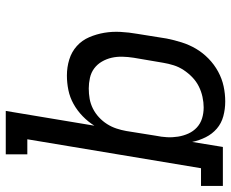

<svg xmlns="http://www.w3.org/2000/svg" viewBox="-96 -688 783 650"><g transform="rotate(-90 295.0 -363.5)"><path d="M276 8Q250 8 226 1.5Q202 -5 184 -20.5Q166 -36 155 -58Q144 -80 139 -104L122 0H-10V-74H50L148 -662H97V-735H244L194 -435Q207 -456 226 -474.5Q245 -493 267.5 -505.5Q290 -518 314.5 -523Q339 -528 364 -528Q364 -528 364 -528Q364 -528 364 -528Q392 -528 418 -520Q444 -512 463.5 -494.5Q483 -477 493.5 -452.5Q504 -428 508.5 -401.5Q513 -375 511.5 -346.5Q510 -318 505 -290L489 -190Q484 -165 476 -139.5Q468 -114 454.5 -91Q441 -68 421 -48.5Q401 -29 377 -16Q353 -3 327.5 2.5Q302 8 276 8ZM256 -65Q273 -65 291.5 -69Q310 -73 327 -81.5Q344 -90 358 -103.5Q372 -117 382.5 -133Q393 -149 398.5 -166.5Q404 -184 407 -202L424 -302Q427 -321 427.5 -340Q428 -359 424 -376.5Q420 -394 411 -409.5Q402 -425 388 -435.5Q374 -446 356 -450Q338 -454 320 -454Q302 -454 285 -451Q268 -448 252 -440Q236 -432 222.5 -419.5Q209 -407 199.5 -392Q190 -377 184.5 -360.5Q179 -344 176 -327L160 -227Q156 -208 155 -189Q154 -170 157 -151.5Q160 -133 167.5 -116.5Q175 -100 188 -88Q201 -76 218.5 -70.5Q236 -65 256 -65Z"/></g></svg>

Font: Iosevka Etoile Oblique
Style: Regular
Weight: 400
Italic angle: -9°
Designer: Belleve Invis
Foundry: Belleve Invis
Version: Version 15.5.2; ttfautohint (v1.8.4)